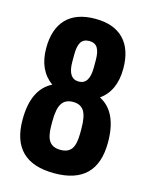

<svg xmlns="http://www.w3.org/2000/svg" viewBox="-104 -728 622 801"><g transform="rotate(15 207.5 -327.5)"><path d="M208 6Q23 6 23 -176Q23 -308 105 -349Q41 -395 41 -490Q41 -573 83.5 -617Q126 -661 208 -661Q289 -661 331.5 -617Q374 -573 374 -490Q374 -394 311 -349Q392 -308 392 -176Q392 6 208 6ZM208 -390Q254 -390 254 -463V-494Q254 -531 243 -548Q232 -565 208 -565Q183 -565 172 -548Q161 -531 161 -494V-463Q161 -390 208 -390ZM208 -95Q241 -95 255.5 -115.5Q270 -136 270 -183V-204Q270 -256 255.5 -279Q241 -302 208 -302Q175 -302 160 -279Q145 -256 145 -204V-183Q145 -136 160 -115.5Q175 -95 208 -95Z"/></g></svg>

Font: Sofia Sans Extra Condensed ExtraBold
Style: Regular
Weight: 800
Designer: Botio Nikoltchev, Ani Petrova
Foundry: lettersoup
Version: Version 4.101; ttfautohint (v1.8.4.7-5d5b)